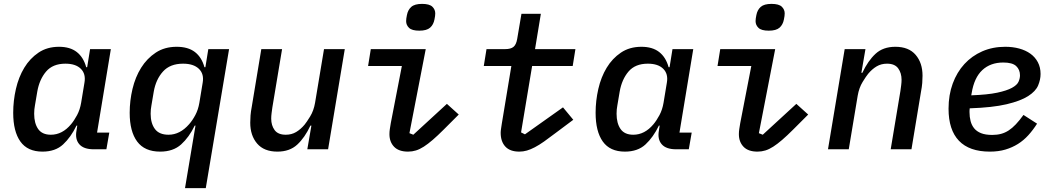

<svg xmlns="http://www.w3.org/2000/svg" viewBox="-20 -769 5440 989"><path d="M199 12Q122 12 85 -40Q48 -92 48 -188Q48 -250 62 -311Q76 -372 105 -420Q134 -468 178.5 -498Q223 -528 284 -528Q341 -528 375.5 -501Q410 -474 424 -423H429L444 -516H551L480 -86H543L528 0H463Q411 0 388.5 -26Q366 -52 374 -96L378 -122H374Q345 -62 305 -25Q265 12 199 12ZM242 -75Q301 -75 346 -129Q362 -148 377 -176Q392 -204 398 -240L415 -343Q423 -388 396.5 -414.5Q370 -441 317 -441Q252 -441 217.5 -400.5Q183 -360 172 -297L160 -226Q158 -217 157 -205.5Q156 -194 156 -183Q156 -134 176.5 -104.5Q197 -75 242 -75Z M987 -122H983Q954 -62 913 -25Q872 12 805 12Q725 12 686.5 -40Q648 -92 648 -188Q648 -250 662.5 -311Q677 -372 707 -420Q737 -468 782.5 -498Q828 -528 890 -528Q949 -528 984 -501Q1019 -474 1033 -423H1038L1053 -516H1160L1040 200H933ZM848 -75Q907 -75 954 -129Q971 -148 986 -176Q1001 -204 1007 -240L1024 -343Q1032 -388 1004.5 -414.5Q977 -441 923 -441Q856 -441 819.5 -400.5Q783 -360 772 -297L760 -226Q758 -217 757 -205.5Q756 -194 756 -183Q756 -134 778 -104.5Q800 -75 848 -75Z M1584 -122H1579Q1550 -60 1511 -24Q1472 12 1409 12Q1340 12 1304.5 -29.5Q1269 -71 1269 -137Q1269 -155 1270.5 -174.5Q1272 -194 1277 -220L1326 -516H1433L1383 -216Q1381 -202 1379 -186.5Q1377 -171 1377 -158Q1377 -123 1394.5 -99Q1412 -75 1452 -75Q1482 -75 1505.5 -89Q1529 -103 1549 -127Q1559 -139 1577.5 -169Q1596 -199 1603 -240L1649 -516H1756L1670 0H1563Z M2140 -611Q2102 -611 2087 -625.5Q2072 -640 2072 -660Q2072 -666 2073 -674Q2074 -682 2076 -691Q2081 -718 2098.5 -733.5Q2116 -749 2154 -749Q2192 -749 2207 -734.5Q2222 -720 2222 -700Q2222 -694 2221 -686Q2220 -678 2218 -669Q2213 -642 2195.5 -626.5Q2178 -611 2140 -611ZM2082 12Q2034 12 2010 -13Q1986 -38 1986 -78Q1986 -91 1988 -104Q1990 -117 1993 -135L2050 -429H1876L1890 -516H2173L2089 -83L2109 -75L2282 -234L2343 -179L2265 -101Q2234 -70 2209 -48.5Q2184 -27 2163 -13.5Q2142 0 2122.5 6Q2103 12 2082 12Z M2655 12Q2607 12 2583 -14Q2559 -40 2559 -85Q2559 -94 2561 -106.5Q2563 -119 2565 -133L2614 -429H2472L2486 -516H2582Q2611 -516 2625 -527.5Q2639 -539 2644 -568L2666 -698H2766L2736 -516H2944L2930 -429H2721L2664 -87L2684 -77L2880 -216L2933 -152L2842 -84Q2808 -58 2782.5 -40Q2757 -22 2735 -10.5Q2713 1 2694 6.5Q2675 12 2655 12Z M3199 12Q3122 12 3085 -40Q3048 -92 3048 -188Q3048 -250 3062 -311Q3076 -372 3105 -420Q3134 -468 3178.5 -498Q3223 -528 3284 -528Q3341 -528 3375.5 -501Q3410 -474 3424 -423H3429L3444 -516H3551L3480 -86H3543L3528 0H3463Q3411 0 3388.5 -26Q3366 -52 3374 -96L3378 -122H3374Q3345 -62 3305 -25Q3265 12 3199 12ZM3242 -75Q3301 -75 3346 -129Q3362 -148 3377 -176Q3392 -204 3398 -240L3415 -343Q3423 -388 3396.5 -414.5Q3370 -441 3317 -441Q3252 -441 3217.5 -400.5Q3183 -360 3172 -297L3160 -226Q3158 -217 3157 -205.5Q3156 -194 3156 -183Q3156 -134 3176.5 -104.5Q3197 -75 3242 -75Z M3940 -611Q3902 -611 3887 -625.5Q3872 -640 3872 -660Q3872 -666 3873 -674Q3874 -682 3876 -691Q3881 -718 3898.5 -733.5Q3916 -749 3954 -749Q3992 -749 4007 -734.5Q4022 -720 4022 -700Q4022 -694 4021 -686Q4020 -678 4018 -669Q4013 -642 3995.5 -626.5Q3978 -611 3940 -611ZM3882 12Q3834 12 3810 -13Q3786 -38 3786 -78Q3786 -91 3788 -104Q3790 -117 3793 -135L3850 -429H3676L3690 -516H3973L3889 -83L3909 -75L4082 -234L4143 -179L4065 -101Q4034 -70 4009 -48.5Q3984 -27 3963 -13.5Q3942 0 3922.5 6Q3903 12 3882 12Z M4245 0 4331 -516H4438L4417 -394H4422Q4451 -456 4490 -492Q4529 -528 4592 -528Q4661 -528 4696.5 -486.5Q4732 -445 4732 -379Q4732 -361 4730.5 -341.5Q4729 -322 4724 -296L4675 0H4568L4618 -300Q4620 -314 4622 -329.5Q4624 -345 4624 -358Q4624 -393 4606.5 -417Q4589 -441 4549 -441Q4519 -441 4495.5 -427Q4472 -413 4452 -389Q4442 -377 4423.5 -347Q4405 -317 4398 -276L4352 0Z M5079 12Q4973 12 4919.5 -44Q4866 -100 4866 -209Q4866 -280 4887.5 -338.5Q4909 -397 4947.5 -439Q4986 -481 5039.5 -504.5Q5093 -528 5158 -528Q5197 -528 5230 -519Q5263 -510 5287.5 -492.5Q5312 -475 5326 -448.5Q5340 -422 5340 -388Q5340 -359 5327.5 -329Q5315 -299 5276 -274Q5237 -249 5165 -232Q5093 -215 4975 -211Q4974 -204 4974 -198.5Q4974 -193 4974 -191Q4974 -167 4979.5 -145.5Q4985 -124 4998 -108Q5011 -92 5033.5 -83Q5056 -74 5091 -74Q5116 -74 5136.5 -79.5Q5157 -85 5175.5 -97Q5194 -109 5212.5 -128.5Q5231 -148 5252 -177L5322 -132Q5301 -99 5277 -72.5Q5253 -46 5223.5 -27.5Q5194 -9 5158.5 1.5Q5123 12 5079 12ZM5148 -447Q5082 -447 5040 -408Q4998 -369 4985 -289L4983 -278Q5067 -281 5116.5 -291.5Q5166 -302 5192.5 -316.5Q5219 -331 5226.5 -348Q5234 -365 5234 -381Q5234 -410 5214.5 -428.5Q5195 -447 5148 -447Z"/></svg>

Font: IBM Plex Mono Medm
Style: Italic
Weight: 500
Italic angle: -9°
Monospace: yes
Designer: Mike Abbink, Paul van der Laan, Pieter van Rosmalen
Foundry: Bold Monday
Version: Version 2.3